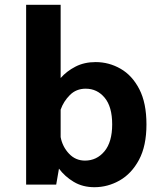

<svg xmlns="http://www.w3.org/2000/svg" viewBox="-20 -770 690 801"><path d="M89 0V-750H233V-444.5Q258 -473 294.8 -492Q331.5 -511 379 -511Q434.5 -511 483 -483.2Q531.5 -455.5 561.2 -398Q591 -340.5 591 -251Q591 -161.5 560 -103.5Q529 -45.5 479.2 -17.2Q429.5 11 374 11Q325 11 287.8 -11.2Q250.5 -33.5 226 -66.5L214.5 0ZM337.5 -400Q298 -400 271.5 -373.5Q245 -347 233 -312.5V-198Q240.5 -158 267.8 -129Q295 -100 334.5 -100Q383.5 -100 415.8 -138.8Q448 -177.5 448 -251Q448 -324.5 416.8 -362.2Q385.5 -400 337.5 -400Z"/></svg>

Font: Trispace SemiBold
Style: Regular
Weight: 600
Designer: Tyler Finck
Foundry: Etcetera Type Company
Version: Version 1.210; ttfautohint (v1.8.3)